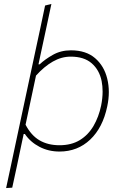

<svg xmlns="http://www.w3.org/2000/svg" viewBox="-20 -759 632 973"><path d="M11 194Q23 137.5 34.5 84.5Q46 31.5 58.5 -28.5L158 -494Q171.5 -557.5 184.5 -617Q197 -676.5 208.5 -731L240.5 -739Q227.5 -677.5 214.5 -617Q201.5 -556.5 188 -494L175 -433H181Q208 -458.5 248.2 -481.2Q288.5 -504 339.5 -504Q416 -504 462 -464.2Q508 -424.5 523.5 -360Q531.5 -327.5 531.5 -292.5Q531.5 -257.5 523.5 -220Q501 -112 437 -51.5Q373 9 281.5 9Q226 9 180 -15Q134 -39 106 -80H100L89 -28.5Q76.5 31 65.5 83.5Q54 135.5 42 192ZM281.5 -23Q342 -23 384.8 -49.2Q427.5 -75.5 454 -121Q480.5 -166.5 492.5 -224Q500 -261.5 500 -295Q500 -323 495 -348.5Q483.5 -404.5 444.8 -438.2Q406 -472 338.5 -472Q291.5 -472 247.8 -447Q204 -422 162.5 -376L109.5 -127Q138 -72.5 180.5 -47.8Q223 -23 281.5 -23Z"/></svg>

Font: Heraclito Thin
Style: Italic
Weight: 100
Italic angle: -12°
Designer: Kostas Bartsokas (font) & Cristiano Sobral (main changes)
Foundry: Kostas Bartsokas (font) & Cristiano Sobral (main changes)
Version: Version 1.00;July 8, 2020;FontCreator 13.0.0.2655 64-bit